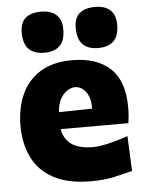

<svg xmlns="http://www.w3.org/2000/svg" viewBox="-58 -890 720 953"><g transform="rotate(-5 302.0 -414.0)"><path d="M357.9 16.1Q243.2 16.1 171.1 -22.7Q99.1 -61.5 65.4 -130.1Q31.7 -198.7 31.7 -288.1Q31.7 -377 62.7 -445.1Q93.8 -513.2 156.7 -552Q219.7 -590.8 315.4 -590.8Q437 -590.8 504.6 -528.1Q572.3 -465.3 572.3 -332.5Q572.3 -309.1 570.6 -290.8Q568.8 -272.5 566.4 -254.9H229Q237.3 -205.1 274.7 -178.5Q312 -151.9 384.3 -151.9Q403.8 -151.9 433.3 -157.5Q462.9 -163.1 495.4 -172.4Q527.8 -181.6 556.2 -191.4L564 -17.1Q526.9 -7.8 476.6 4.2Q426.3 16.1 357.9 16.1ZM393.6 -342.8Q394 -395.5 372.8 -425Q351.6 -454.6 317.9 -456.5Q282.2 -453.6 257.3 -423.6Q232.4 -393.6 227.5 -339.4ZM181.2 -639.6Q132.3 -639.6 105.2 -665.5Q78.1 -691.4 78.1 -749Q78.1 -798.3 105.2 -821.3Q132.3 -844.2 182.1 -844.2Q231.4 -844.2 258.3 -819.8Q285.2 -795.4 285.2 -748Q285.2 -690.4 258.3 -665Q231.4 -639.6 181.2 -639.6ZM449.7 -639.6Q400.9 -639.6 374 -665.5Q347.2 -691.4 347.2 -749Q347.2 -798.3 374.3 -821.3Q401.4 -844.2 451.2 -844.2Q500.5 -844.2 527.1 -819.8Q553.7 -795.4 553.7 -748Q553.7 -690.4 526.9 -665Q500 -639.6 449.7 -639.6Z"/></g></svg>

Font: Pinar DS4-ExtraBold
Style: Regular
Weight: 800
Designer: Amin Abedi
Version: Version 2.000